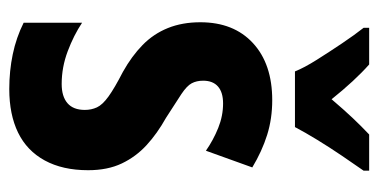

<svg xmlns="http://www.w3.org/2000/svg" viewBox="-221 -585 816 414"><g transform="rotate(90 187.0 -378.0)"><path d="M347 -160Q347 -105 326 -66.5Q305 -28 266 -9Q227 10 172 10Q133 10 97 2.5Q61 -5 29 -21V-147Q56 -129 90.5 -116Q125 -103 161 -103Q188 -103 202.5 -115.5Q217 -128 217 -153Q217 -167 211.5 -179Q206 -191 188 -204Q170 -217 135 -235Q101 -254 77 -277.5Q53 -301 40.5 -332Q28 -363 28 -402Q28 -474 73 -515.5Q118 -557 196 -557Q236 -557 271 -546Q306 -535 341 -514L305 -414Q282 -430 256 -440.5Q230 -451 203 -451Q179 -451 166.5 -440Q154 -429 154 -408Q154 -394 159.5 -383.5Q165 -373 183 -361Q201 -349 234 -328Q268 -309 293 -286Q318 -263 332.5 -232.5Q347 -202 347 -160ZM134 -606Q126 -626 109 -653Q92 -680 73.5 -707.5Q55 -735 40 -754V-766H119Q136 -751 155 -730.5Q174 -710 194 -685Q217 -712 234.5 -730.5Q252 -749 270 -766H348V-754Q334 -734 316 -707.5Q298 -681 281.5 -654Q265 -627 254 -606Z"/></g></svg>

Font: Noto Sans Khmer ExtraCondensed
Style: Bold
Weight: 700
Width: 2
Designer: Danh Hong and the Monotype Design Team
Foundry: Monotype Imaging Inc.
Version: Version 2.004